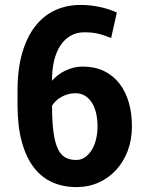

<svg xmlns="http://www.w3.org/2000/svg" viewBox="-20 -741 585 771"><path d="M283.2 -366.7Q267.1 -366.7 252.7 -362.5Q238.3 -358.4 226.1 -351.6Q213.9 -344.7 204.6 -335.7Q195.3 -326.7 189 -316.9Q189 -253.4 194.6 -211.4Q200.2 -169.4 211.9 -144.3Q223.6 -119.1 241.9 -108.9Q260.3 -98.6 286.1 -98.6Q305.2 -98.6 320.8 -109.1Q336.4 -119.6 347.9 -137.9Q359.4 -156.2 365.5 -180.9Q371.6 -205.6 371.6 -233.4Q371.6 -263.7 365.5 -288.3Q359.4 -313 347.9 -330.3Q336.4 -347.7 320.1 -357.2Q303.7 -366.7 283.2 -366.7ZM317.4 -611.3Q288.6 -611.3 264.6 -598.1Q240.7 -585 223.6 -559.8Q206.5 -534.7 197.5 -498.5Q188.5 -462.4 189 -416.5Q196.8 -426.3 209.2 -436.5Q221.7 -446.8 237.8 -455.1Q253.9 -463.4 273.2 -468.5Q292.5 -473.6 313 -473.6Q360.4 -473.6 397 -456.1Q433.6 -438.5 458.7 -406.7Q483.9 -375 496.8 -330.8Q509.8 -286.6 509.8 -233.4Q509.8 -180.7 493.2 -136.2Q476.6 -91.8 446.8 -59.1Q417 -26.4 376.2 -8.1Q335.4 10.3 286.6 10.3Q233.9 10.3 190.2 -9Q146.5 -28.3 115.5 -68.8Q84.5 -109.4 67.4 -172.1Q50.3 -234.9 50.3 -321.3V-375.5Q50.3 -463.9 69.3 -528.8Q88.4 -593.8 122.1 -636.5Q155.8 -679.2 202.1 -700.2Q248.5 -721.2 303.2 -721.2Q340.8 -721.2 377.9 -713.6Q415 -706.1 449.2 -690.9L426.3 -588.4Q411.1 -594.2 398.4 -598.6Q385.7 -603 373 -606Q360.4 -608.9 346.9 -610.1Q333.5 -611.3 317.4 -611.3Z"/></svg>

Font: Ufes Sans
Style: Bold
Weight: 700
Designer: Ricardo Esteves & Filipe Motta
Foundry: ProDesignUfes - Ricardo Esteves, Filipe Motta (This is a derivative work, based on Roboto family, by Christian Robertson
Version: Version 2.0